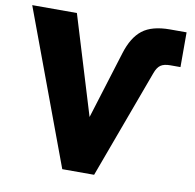

<svg xmlns="http://www.w3.org/2000/svg" viewBox="-87 -791 886 872"><g transform="rotate(10 355.5 -355.0)"><path d="M255.9 0 -7.8 -710H198.2L336.9 -254.9L433.1 -564.9Q456.5 -641.6 500.7 -675.8Q544.9 -710 627.9 -710H704.1V-549.8H657.2Q628.4 -549.8 613 -539.3Q597.7 -528.8 587.9 -502L402.8 0Z"/></g></svg>

Font: Rawline Black
Style: Regular
Weight: 900
Designer: Matt McInerney, Pablo Impallari, Rodrigo Fuenzalida
Foundry: Matt McInerney, Pablo Impallari, Rodrigo Fuenzalida
Version: Version 4.020;PS 004.020;hotconv 1.0.88;makeotf.lib2.5.64775